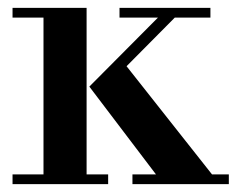

<svg xmlns="http://www.w3.org/2000/svg" viewBox="-20 -470 604 490"><path d="M12 -450H201V-25H256V0H12V-25H91V-425H12ZM285 -450H517V-425H426L303 -301L521 -25H564V0H318V-25H378L208 -249L383 -425H285Z"/></svg>

Font: Libre Bodoni
Style: Regular
Weight: 400
Designer: Pablo Impallari, Rodrigo Fuenzalida
Foundry: Pablo Impallari, Rodrigo Fuenzalida
Version: Version 1.001; ttfautohint (v1.5.65-e2d9)